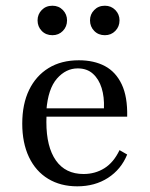

<svg xmlns="http://www.w3.org/2000/svg" viewBox="-20 -636 521 667"><path d="M248.4 11.3Q190.3 11.3 147.2 -14.9Q104 -41.1 80.6 -90.3Q57.3 -139.5 57.3 -206.5Q57.3 -274.2 81 -323.4Q104.8 -372.6 148.8 -399.6Q192.7 -426.6 254 -426.6Q306.5 -426.6 344.4 -406.5Q382.3 -386.3 402.8 -343.1Q423.4 -300 421.8 -230.6H108.9L108.1 -259.7H341.1Q342.7 -299.2 333.1 -330.2Q323.4 -361.3 302.8 -379.8Q282.3 -398.4 250 -398.4Q208.9 -398.4 177.8 -362.9Q146.8 -327.4 141.1 -252.4L142.7 -250.8Q141.9 -241.9 141.5 -232.3Q141.1 -222.6 141.1 -212.1Q141.1 -125.8 174.2 -78.6Q207.3 -31.5 270.2 -31.5Q310.5 -31.5 342.7 -51.6Q375 -71.8 395.2 -114.5L421.8 -99.2Q400.8 -47.6 355.2 -18.1Q309.7 11.3 248.4 11.3ZM344.4 -513.7Q321.8 -513.7 307.3 -528.6Q292.7 -543.5 292.7 -565.3Q292.7 -586.3 307.3 -601.2Q321.8 -616.1 344.4 -616.1Q366.1 -616.1 380.6 -601.2Q395.2 -586.3 395.2 -565.3Q395.2 -543.5 380.6 -528.6Q366.1 -513.7 344.4 -513.7ZM162.1 -513.7Q139.5 -513.7 125 -528.6Q110.5 -543.5 110.5 -565.3Q110.5 -586.3 125 -601.2Q139.5 -616.1 162.1 -616.1Q183.9 -616.1 198.4 -601.2Q212.9 -586.3 212.9 -565.3Q212.9 -543.5 198.4 -528.6Q183.9 -513.7 162.1 -513.7Z"/></svg>

Font: Playfair
Style: Regular
Weight: 400
Designer: Claus Eggers Sørensen
Foundry: Claus Eggers Sørensen
Version: Version 2.001;gftools[0.9.30]